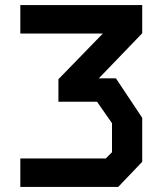

<svg xmlns="http://www.w3.org/2000/svg" viewBox="-20 -736 640 756"><path d="M60 -716V-604H385L210 -424V-335.5H362L421 -251V-136.5L396.5 -112H60V0H445.5L540 -99V-272L436.5 -427.5H369L540 -605V-716Z"/></svg>

Font: Kode Mono
Style: Regular
Weight: 400
Monospace: yes
Designer: Isa Ozler
Foundry: Kadena LLC
Version: Version 1.000;gftools[0.9.28]